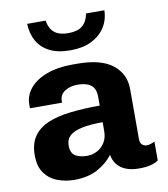

<svg xmlns="http://www.w3.org/2000/svg" viewBox="-84 -815 781 895"><g transform="rotate(-10 306.5 -367.0)"><path d="M196 10Q155 10 117.8 -3.8Q80.5 -17.5 57 -49.2Q33.5 -81 33.5 -135Q33.5 -189 57.2 -223.5Q81 -258 125.2 -277Q169.5 -296 232 -303.2Q294.5 -310.5 372 -310.5V-352Q372 -391.5 349.8 -408Q327.5 -424.5 288 -424.5Q252 -424.5 226.8 -408.5Q201.5 -392.5 201.5 -361.5V-354.5H50.5Q49.5 -357.5 49.5 -362.2Q49.5 -367 49.5 -371.5Q49.5 -415 77.8 -448.8Q106 -482.5 157.5 -501.8Q209 -521 277.5 -521H302.5Q415 -521 470 -477.2Q525 -433.5 525 -362V-126Q525 -106.5 534.5 -98.2Q544 -90 555 -90Q564.5 -90 574.8 -93.2Q585 -96.5 594 -101V-12Q581 -2 558.8 4Q536.5 10 503 10Q464.5 10 438.2 -1.2Q412 -12.5 397.8 -31.8Q383.5 -51 379.5 -76Q352 -39.5 306.8 -14.8Q261.5 10 196 10ZM274 -90Q299 -90 321.2 -101.5Q343.5 -113 357.8 -135.5Q372 -158 372 -190.5V-232Q314 -232 275 -224Q236 -216 216.5 -198.8Q197 -181.5 197 -151.5Q197 -117 218.2 -103.5Q239.5 -90 274 -90ZM283 -588Q223 -588 184 -608.2Q145 -628.5 125.8 -663.8Q106.5 -699 105 -744.5H192.5Q198.5 -706 221.5 -687.2Q244.5 -668.5 286.5 -668.5Q330.5 -668.5 353.5 -687.2Q376.5 -706 384 -744.5H470.5Q469.5 -699 446.8 -663.8Q424 -628.5 382.8 -608.2Q341.5 -588 283 -588Z"/></g></svg>

Font: Chivo Medium
Style: Regular
Weight: 500
Designer: Hector Gatti
Foundry: Omnibus-Type
Version: Version 2.002